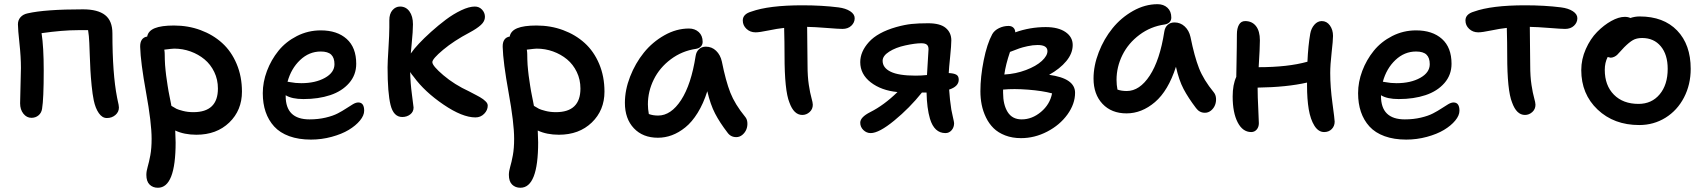

<svg xmlns="http://www.w3.org/2000/svg" viewBox="-20 -593 8076 909"><path d="M485.8 -34.2Q463.9 -34.2 447.8 -57.4Q431.6 -80.6 423.8 -118.2Q418 -146 413.8 -188Q409.7 -230 408 -261.7Q406.2 -293.5 404.8 -336.4Q403.3 -379.4 402.8 -390.1Q401.4 -424.3 397 -450.2H348.1Q276.9 -450.2 176.8 -436Q187 -370.6 187 -258.8Q187 -124 179.2 -78.1Q176.3 -58.6 162.4 -46.9Q148.4 -35.2 128.9 -35.2Q106.4 -35.2 90.8 -54.7Q75.2 -74.2 75.2 -104Q75.2 -124.5 77.1 -184.6Q79.1 -244.6 79.1 -271Q79.1 -323.7 72 -388.7Q64.9 -453.6 64.9 -478Q64.9 -497.6 77.1 -511.5Q89.4 -525.4 110.8 -529.8Q193.8 -548.8 373 -548.8Q442.9 -548.8 477.5 -521.7Q512.2 -494.6 512.2 -435.1Q512.2 -244.1 534.2 -131.8Q535.2 -125.5 537.6 -115.2Q540 -105 541.5 -97.2Q543 -89.4 543 -84Q543 -63 526.4 -48.6Q509.8 -34.2 485.8 -34.2Z M909.7 44.9Q852.1 44.9 809.6 24.9Q811.5 63 811.5 81.1Q811.5 295.9 727.5 295.9Q703.6 295.9 688.2 280.8Q672.9 265.6 672.9 234.9Q672.9 217.8 679.2 196.5Q685.5 175.3 691.7 142.3Q697.8 109.4 697.8 64Q697.8 -11.2 671.6 -155Q645.5 -298.8 643.6 -371.1Q643.1 -392.6 651.6 -405Q660.2 -417.5 676.8 -419.9Q681.6 -446.8 712.6 -459.5Q743.7 -472.2 803.7 -472.2Q871.1 -472.2 929.7 -450.4Q988.3 -428.7 1031.7 -389.4Q1075.2 -350.1 1100.3 -290.5Q1125.5 -231 1125.5 -159.2Q1125.5 -70.8 1065.4 -12.9Q1005.4 44.9 909.7 44.9ZM759.8 -337.9Q759.8 -324.7 760.3 -310.8Q760.7 -296.9 761.5 -285.6Q762.2 -274.4 763.9 -259.3Q765.6 -244.1 766.6 -235.4Q767.6 -226.6 770.3 -210Q772.9 -193.4 773.7 -186.8Q774.4 -180.2 777.8 -161.9Q781.2 -143.6 782.2 -139.2Q783.2 -134.8 787.1 -114.7Q791 -94.7 791.5 -91.8Q807.1 -82 815.4 -77.9Q823.7 -73.7 846.2 -67.9Q868.7 -62 895.5 -62Q1011.7 -62 1011.7 -173.8Q1011.7 -216.3 994.4 -252.2Q977.1 -288.1 948.2 -312Q919.4 -335.9 882.1 -349.4Q844.7 -362.8 804.7 -362.8Q795.9 -362.8 757.8 -357.9Q759.8 -346.2 759.8 -337.9Z M1452.1 67.9Q1394 67.9 1349.6 51.8Q1305.2 35.6 1278.1 5.9Q1251 -23.9 1237.5 -63.5Q1224.1 -103 1224.1 -151.9Q1224.1 -204.6 1243.9 -257.1Q1263.7 -309.6 1298.3 -352.5Q1333 -395.5 1385.7 -422.4Q1438.5 -449.2 1498.5 -449.2Q1576.2 -449.2 1621.3 -408.7Q1666.5 -368.2 1666.5 -291Q1666.5 -238.3 1632.8 -199.7Q1599.1 -161.1 1543.5 -142.6Q1487.8 -124 1416.5 -124Q1361.8 -124 1332.5 -142.1V-138.2Q1332.5 -27.8 1445.3 -27.8Q1486.3 -27.8 1521.5 -36.1Q1556.6 -44.4 1579.1 -56.2Q1601.6 -67.9 1619.1 -79.6Q1636.7 -91.3 1650.9 -99.6Q1665 -107.9 1676.3 -107.9Q1704.1 -107.9 1704.1 -68.8Q1704.1 -46.4 1684.1 -22.2Q1664.1 2 1630.9 22Q1597.7 42 1550 54.9Q1502.4 67.9 1452.1 67.9ZM1498.5 -349.1Q1443.4 -349.1 1400.9 -308.8Q1358.4 -268.6 1341.3 -206.1Q1342.8 -206.1 1355.2 -203.9Q1367.7 -201.7 1379.4 -200.4Q1391.1 -199.2 1406.2 -199.2Q1473.1 -199.2 1518.3 -224.4Q1563.5 -249.5 1563.5 -289.1Q1563.5 -319.3 1548.1 -334.2Q1532.7 -349.1 1498.5 -349.1Z M1884.3 -39.1Q1843.3 -39.1 1829.1 -95.7Q1814.9 -152.3 1814.9 -273.9Q1814.9 -297.9 1819.1 -364.3Q1823.2 -430.7 1823.2 -462.9V-497.1Q1823.2 -527.8 1838.1 -544.9Q1853 -562 1874 -562Q1901.9 -562 1918.5 -539.1Q1935.1 -516.1 1935.1 -478Q1935.1 -460.9 1933.6 -439.2Q1932.1 -417.5 1929 -385.3Q1925.8 -353 1924.8 -339.8L1928.2 -344.2Q1939 -360.4 1962.9 -386Q1986.8 -411.6 2021 -442.4Q2055.2 -473.1 2090.6 -499.8Q2126 -526.4 2163.3 -544.2Q2200.7 -562 2228 -562Q2248.5 -562 2262.2 -547.4Q2275.9 -532.7 2275.9 -513.2Q2275.9 -492.2 2256.8 -474.9Q2237.8 -457.5 2203.1 -439Q2128.9 -399.9 2077.9 -357.2Q2026.9 -314.5 2026.9 -298.8Q2026.9 -281.2 2079.1 -236.8Q2131.3 -192.4 2201.2 -160.2Q2206.5 -157.2 2218.5 -151.1Q2230.5 -145 2236.3 -141.8Q2242.2 -138.7 2252.2 -133.1Q2262.2 -127.4 2267.3 -123.3Q2272.5 -119.1 2278.3 -113.8Q2284.2 -108.4 2286.6 -103.3Q2289.1 -98.1 2289.1 -92.8Q2289.1 -71.3 2272.2 -54.2Q2255.4 -37.1 2231 -37.1Q2168.9 -37.1 2079.6 -97.9Q1990.2 -158.7 1939 -229Q1927.7 -242.2 1921.9 -252Q1922.9 -199.7 1930.4 -144.3Q1938 -88.9 1938 -84Q1938 -63.5 1922.1 -51.3Q1906.2 -39.1 1884.3 -39.1Z M2626 44.9Q2568.4 44.9 2525.9 24.9Q2527.8 63 2527.8 81.1Q2527.8 295.9 2443.8 295.9Q2419.9 295.9 2404.5 280.8Q2389.2 265.6 2389.2 234.9Q2389.2 217.8 2395.5 196.5Q2401.9 175.3 2408 142.3Q2414.1 109.4 2414.1 64Q2414.1 -11.2 2387.9 -155Q2361.8 -298.8 2359.9 -371.1Q2359.4 -392.6 2367.9 -405Q2376.5 -417.5 2393.1 -419.9Q2397.9 -446.8 2429 -459.5Q2460 -472.2 2520 -472.2Q2587.4 -472.2 2646 -450.4Q2704.6 -428.7 2748 -389.4Q2791.5 -350.1 2816.7 -290.5Q2841.8 -231 2841.8 -159.2Q2841.8 -70.8 2781.7 -12.9Q2721.7 44.9 2626 44.9ZM2476.1 -337.9Q2476.1 -324.7 2476.6 -310.8Q2477.1 -296.9 2477.8 -285.6Q2478.5 -274.4 2480.2 -259.3Q2481.9 -244.1 2482.9 -235.4Q2483.9 -226.6 2486.6 -210Q2489.3 -193.4 2490 -186.8Q2490.7 -180.2 2494.1 -161.9Q2497.6 -143.6 2498.5 -139.2Q2499.5 -134.8 2503.4 -114.7Q2507.3 -94.7 2507.8 -91.8Q2523.4 -82 2531.7 -77.9Q2540 -73.7 2562.5 -67.9Q2585 -62 2611.8 -62Q2728 -62 2728 -173.8Q2728 -216.3 2710.7 -252.2Q2693.4 -288.1 2664.6 -312Q2635.7 -335.9 2598.4 -349.4Q2561 -362.8 2521 -362.8Q2512.2 -362.8 2474.1 -357.9Q2476.1 -346.2 2476.1 -337.9Z M3094.7 59.1Q3023.4 59.1 2981 14.2Q2938.5 -30.8 2938.5 -106Q2938.5 -167 2963.1 -230.2Q2987.8 -293.5 3028.3 -343.8Q3068.8 -394 3125.5 -426Q3182.1 -458 3241.7 -458Q3269.5 -458 3288.1 -441.2Q3306.6 -424.3 3306.6 -395Q3306.6 -381.8 3298.3 -373Q3290 -364.3 3275.4 -361.8Q3209 -352.1 3156 -312.5Q3103 -272.9 3075.2 -216.6Q3047.4 -160.2 3047.4 -99.1Q3047.4 -77.1 3051.8 -53.2Q3071.3 -45.9 3095.7 -45.9Q3156.7 -45.9 3204.6 -119.4Q3252.4 -192.9 3273.4 -328.1Q3276.4 -348.1 3289.3 -360.1Q3302.2 -372.1 3321.8 -372.1Q3350.1 -372.1 3370.4 -352.5Q3390.6 -333 3397.5 -301.8Q3416 -209.5 3437.7 -154.3Q3459.5 -99.1 3507.8 -40Q3517.1 -29.3 3518.3 -12.5Q3519.5 4.4 3513.7 19.3Q3507.8 34.2 3494.9 45.2Q3481.9 56.2 3465.8 56.2Q3439 56.2 3423.8 34.2Q3387.7 -12.7 3365.5 -55.4Q3343.3 -98.1 3328.6 -161.1Q3310.1 -102.5 3283 -58.8Q3255.9 -15.1 3224.6 10Q3193.4 35.2 3161.1 47.1Q3128.9 59.1 3094.7 59.1Z M3778.3 -48.8Q3738.3 -48.8 3717.3 -107.9Q3694.3 -164.1 3694.3 -330.1Q3694.3 -392.6 3692.4 -460.9Q3660.2 -457.5 3617.9 -448.7Q3575.7 -439.9 3557.1 -439.9Q3531.7 -439.9 3514.2 -456.3Q3496.6 -472.7 3496.6 -496.1Q3496.6 -526.4 3537.1 -538.1Q3620.1 -567.9 3779.3 -567.9Q3871.6 -567.9 3949.2 -558.1Q3983.9 -553.7 4005.1 -539.8Q4026.4 -525.9 4026.4 -506.8Q4026.4 -486.3 4010.5 -471.2Q3994.6 -456.1 3968.3 -456.1Q3951.2 -456.1 3893.3 -460.7Q3835.4 -465.3 3801.3 -465.8Q3801.3 -441.9 3802.2 -377.7Q3803.2 -313.5 3803.2 -283.2Q3803.2 -230.5 3809.3 -190.9Q3815.4 -151.4 3821.8 -129.2Q3828.1 -106.9 3828.1 -97.2Q3828.1 -76.2 3813 -62.5Q3797.9 -48.8 3778.3 -48.8Z M4102.1 37.1Q4082.5 37.1 4067.6 22.7Q4052.7 8.3 4052.7 -12.2Q4052.7 -38.1 4099.6 -62Q4165 -94.7 4229 -157.2Q4152.3 -164.6 4102.5 -203.1Q4052.7 -241.7 4052.7 -298.8Q4052.7 -348.6 4093.8 -394Q4134.8 -439.5 4222.7 -464.8Q4263.2 -476.1 4295.7 -479.5Q4328.1 -482.9 4374 -482.9Q4431.2 -482.9 4457.5 -460.7Q4483.9 -438.5 4483.9 -401.9Q4483.9 -378.4 4478.3 -324.2Q4472.7 -270 4471.7 -247.1Q4495.1 -246.1 4507.1 -239.7Q4519 -233.4 4519 -215.8Q4519 -183.6 4473.6 -168.9Q4476.6 -120.6 4483.9 -74.2Q4485.8 -62 4491.5 -38.3Q4497.1 -14.6 4497.1 -9.8Q4497.1 9.8 4485.4 23.4Q4473.6 37.1 4456.1 37.1Q4403.3 37.1 4382.8 -30.8Q4368.2 -80.6 4366.7 -154.8H4344.7Q4286.6 -82 4214.1 -22.5Q4141.6 37.1 4102.1 37.1ZM4158.7 -305.2Q4158.7 -272 4196.8 -253.4Q4234.9 -234.9 4314.9 -234.9Q4341.8 -234.9 4368.7 -237.8Q4376 -352.5 4376 -359.9Q4376 -375 4367.9 -381.6Q4359.9 -388.2 4341.8 -388.2Q4312.5 -388.2 4265.6 -377.9Q4220.7 -368.2 4189.7 -348.4Q4158.7 -328.6 4158.7 -305.2Z M4814 61Q4772.5 61 4739 48.1Q4705.6 35.2 4683.8 13.7Q4662.1 -7.8 4647.9 -37.1Q4633.8 -66.4 4627.7 -97.2Q4621.6 -127.9 4621.6 -161.1Q4621.6 -229.5 4637.2 -307.4Q4652.8 -385.3 4677.7 -431.2Q4688 -449.2 4709.5 -459.7Q4731 -470.2 4754.9 -470.2Q4769.5 -470.2 4778.1 -461.7Q4786.6 -453.1 4786.6 -439.9Q4856.4 -464.8 4930.7 -464.8Q4990.2 -464.8 5024.4 -441.4Q5058.6 -418 5058.6 -379.9Q5058.6 -340.3 5028.3 -303.7Q4998 -267.1 4946.8 -238.8Q5069.8 -222.2 5069.8 -153.8Q5069.8 -101.1 5033.7 -51Q4997.6 -1 4938 30Q4878.4 61 4814 61ZM4892.6 -379.9Q4870.1 -379.9 4844.7 -374.3Q4819.3 -368.7 4805.7 -363.8Q4792 -358.9 4761.7 -347.2Q4741.2 -287.1 4734.9 -240.2Q4789.1 -243.2 4837.4 -261.5Q4885.7 -279.8 4912.4 -304.4Q4939 -329.1 4939 -351.1Q4939 -379.9 4892.6 -379.9ZM4729 -153.8Q4729 -97.2 4750.7 -62.5Q4772.5 -27.8 4816.9 -27.8Q4866.2 -27.8 4908.4 -63.2Q4950.7 -98.6 4960.9 -150.9Q4916 -163.1 4847.7 -168.5Q4779.3 -173.8 4729 -168.9Z M5313.5 -56.2Q5242.2 -56.2 5199.7 -101.3Q5157.2 -146.5 5157.2 -221.2Q5157.2 -282.2 5181.9 -345.7Q5206.5 -409.2 5247.1 -459.2Q5287.6 -509.3 5344.2 -541.3Q5400.9 -573.2 5460.4 -573.2Q5488.8 -573.2 5507.1 -556.4Q5525.4 -539.6 5525.4 -509.8Q5525.4 -496.6 5517.1 -488Q5508.8 -479.5 5494.1 -477.1Q5427.7 -467.8 5374.8 -428.2Q5321.8 -388.7 5293.9 -332.3Q5266.1 -275.9 5266.1 -214.8Q5266.1 -191.4 5270.5 -168.9Q5289.1 -162.1 5314.5 -162.1Q5375.5 -162.1 5423.3 -235.1Q5471.2 -308.1 5492.2 -442.9Q5495.1 -463.4 5508.1 -475.1Q5521 -486.8 5540.5 -486.8Q5568.4 -486.8 5588.9 -467.8Q5609.4 -448.7 5616.2 -418Q5634.8 -325.7 5656.5 -270.3Q5678.2 -214.8 5726.6 -155.8Q5735.8 -144.5 5737.1 -127.7Q5738.3 -110.8 5732.4 -95.7Q5726.6 -80.6 5713.6 -69.8Q5700.7 -59.1 5684.6 -59.1Q5658.7 -59.1 5642.6 -81.1Q5605.5 -129.9 5583.5 -171.6Q5561.5 -213.4 5547.4 -276.9Q5510.7 -163.1 5448 -109.6Q5385.3 -56.2 5313.5 -56.2Z M5903.8 32.2Q5863.3 32.2 5839.6 -13.7Q5815.9 -59.6 5815.9 -136.2Q5815.9 -192.4 5833 -229Q5833.5 -252.9 5834.2 -295.4Q5835 -337.9 5835.4 -371.1Q5835.9 -404.3 5835.9 -430.2Q5835.9 -458.5 5845.7 -475.8Q5855.5 -493.2 5875 -493.2Q5907.7 -493.2 5926.3 -469.5Q5944.8 -445.8 5944.8 -401.9Q5944.8 -366.7 5939 -274.9Q6077.1 -274.9 6169.9 -300.8Q6173.3 -377 6183.1 -433.1Q6187.5 -458.5 6202.6 -475.8Q6217.8 -493.2 6237.8 -493.2Q6261.2 -493.2 6276.1 -472.7Q6291 -452.1 6291 -422.9Q6291 -401.9 6284.4 -344Q6277.8 -286.1 6277.8 -247.1Q6277.8 -181.6 6288.3 -104.5Q6298.8 -27.3 6298.8 -17.1Q6298.8 3.9 6284.9 18.1Q6271 32.2 6249 32.2Q6221.7 32.2 6202.9 2.2Q6184.1 -27.8 6176 -75.9Q6168 -124 6168 -188V-202.1Q6072.8 -180.2 5934.1 -178.2V-172.9Q5934.1 -135.7 5937 -80.8Q5939.9 -25.9 5939.9 -9.8Q5939.9 8.3 5929.7 20.3Q5919.4 32.2 5903.8 32.2Z M6637.7 67.9Q6579.6 67.9 6535.2 51.8Q6490.7 35.6 6463.6 5.9Q6436.5 -23.9 6423.1 -63.5Q6409.7 -103 6409.7 -151.9Q6409.7 -204.6 6429.4 -257.1Q6449.2 -309.6 6483.9 -352.5Q6518.6 -395.5 6571.3 -422.4Q6624 -449.2 6684.1 -449.2Q6761.7 -449.2 6806.9 -408.7Q6852.1 -368.2 6852.1 -291Q6852.1 -238.3 6818.4 -199.7Q6784.7 -161.1 6729 -142.6Q6673.3 -124 6602.1 -124Q6547.4 -124 6518.1 -142.1V-138.2Q6518.1 -27.8 6630.9 -27.8Q6671.9 -27.8 6707 -36.1Q6742.2 -44.4 6764.6 -56.2Q6787.1 -67.9 6804.7 -79.6Q6822.3 -91.3 6836.4 -99.6Q6850.6 -107.9 6861.8 -107.9Q6889.6 -107.9 6889.6 -68.8Q6889.6 -46.4 6869.6 -22.2Q6849.6 2 6816.4 22Q6783.2 42 6735.6 54.9Q6688 67.9 6637.7 67.9ZM6684.1 -349.1Q6628.9 -349.1 6586.4 -308.8Q6543.9 -268.6 6526.9 -206.1Q6528.3 -206.1 6540.8 -203.9Q6553.2 -201.7 6564.9 -200.4Q6576.7 -199.2 6591.8 -199.2Q6658.7 -199.2 6703.9 -224.4Q6749 -249.5 6749 -289.1Q6749 -319.3 6733.6 -334.2Q6718.3 -349.1 6684.1 -349.1Z M7199.7 -48.8Q7159.7 -48.8 7138.7 -107.9Q7115.7 -164.1 7115.7 -330.1Q7115.7 -392.6 7113.8 -460.9Q7081.5 -457.5 7039.3 -448.7Q6997.1 -439.9 6978.5 -439.9Q6953.1 -439.9 6935.5 -456.3Q6918 -472.7 6918 -496.1Q6918 -526.4 6958.5 -538.1Q7041.5 -567.9 7200.7 -567.9Q7293 -567.9 7370.6 -558.1Q7405.3 -553.7 7426.5 -539.8Q7447.8 -525.9 7447.8 -506.8Q7447.8 -486.3 7431.9 -471.2Q7416 -456.1 7389.6 -456.1Q7372.6 -456.1 7314.7 -460.7Q7256.8 -465.3 7222.7 -465.8Q7222.7 -441.9 7223.6 -377.7Q7224.6 -313.5 7224.6 -283.2Q7224.6 -230.5 7230.7 -190.9Q7236.8 -151.4 7243.2 -129.2Q7249.5 -106.9 7249.5 -97.2Q7249.5 -76.2 7234.4 -62.5Q7219.2 -48.8 7199.7 -48.8Z M7740.7 -1Q7621.1 -1 7543.7 -74.2Q7466.3 -147.5 7466.3 -261.2Q7466.3 -312.5 7487.8 -360.8Q7509.3 -409.2 7541.3 -441.7Q7573.2 -474.1 7608.4 -493.7Q7643.6 -513.2 7672.4 -513.2Q7688 -513.2 7698.7 -507.8Q7720.2 -515.1 7742.7 -515.1Q7856 -515.1 7920.2 -448.5Q7984.4 -381.8 7984.4 -267.1Q7984.4 -192.4 7952.6 -131.3Q7920.9 -70.3 7865 -35.6Q7809.1 -1 7740.7 -1ZM7577.6 -262.2Q7577.6 -188.5 7620.8 -144.8Q7664.1 -101.1 7737.3 -101.1Q7799.8 -101.1 7837.6 -146.5Q7875.5 -191.9 7875.5 -267.1Q7875.5 -334.5 7842.8 -373.8Q7810.1 -413.1 7754.4 -413.1Q7728 -413.1 7710.4 -402.8Q7692.9 -392.6 7669.4 -369.1Q7661.6 -361.3 7651.4 -349.6Q7641.1 -337.9 7636.2 -333.3Q7631.3 -328.6 7623.3 -324.5Q7615.2 -320.3 7605.5 -319.8Q7593.3 -322.3 7591.3 -323.2Q7577.6 -296.4 7577.6 -262.2Z"/></svg>

Font: Shantell Sans Bouncy
Style: Regular
Weight: 500
Designer: Stephen Nixon, Anya Danilova, Shantell Martin
Foundry: Arrow Type
Version: Version 1.006;[9816181b4]